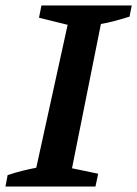

<svg xmlns="http://www.w3.org/2000/svg" viewBox="-33 -684 503 704"><path d="M-13 0 -5 -42Q22 -51 48 -57.5Q74 -64 100 -69L215 -593L110 -619L119 -664H450L442 -623Q410 -613 385 -606.5Q360 -600 337 -596L231 -67L327 -47L317 0Z"/></svg>

Font: Piazzolla Thin
Style: Bold Italic
Weight: 700
Italic angle: -11.3°
Version: Version 2.005